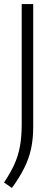

<svg xmlns="http://www.w3.org/2000/svg" viewBox="-24 -760 268 951"><path d="M35 171 -4 144Q26.5 98.5 46 56.5Q65.5 14.5 74.5 -33.5Q83.5 -81.5 83.5 -144.5V-740H140.5V-131.5Q140.5 -70.5 129.5 -21.2Q118.5 28 95.2 74Q72 120 35 171Z"/></svg>

Font: Encode Sans Semi Condensed Light
Style: Regular
Weight: 300
Width: 4
Designer: Multiple Designers
Foundry: Impallari Type
Version: Version 3.000; ttfautohint (v1.8.3) -l 8 -r 50 -G 200 -x 14 